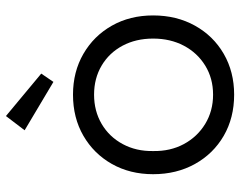

<svg xmlns="http://www.w3.org/2000/svg" viewBox="-101 -698 809 647"><g transform="rotate(-90 303.5 -374.5)"><path d="M40 -263Q40 -341 74.5 -402Q109 -463 169.5 -498Q230 -533 308 -533Q385 -533 445.5 -498Q506 -463 540.5 -402Q575 -341 575 -263Q575 -184 540.5 -122Q506 -60 445.5 -25Q385 10 308 10Q230 10 169.5 -25Q109 -60 74.5 -122Q40 -184 40 -263ZM497 -263Q497 -321 473 -366Q449 -411 406 -436.5Q363 -462 308 -462Q253 -462 209.5 -436.5Q166 -411 141.5 -365.5Q117 -320 118 -263Q117 -205 141.5 -159.5Q166 -114 209.5 -87.5Q253 -61 308 -61Q363 -61 406 -87.5Q449 -114 473 -159.5Q497 -205 497 -263ZM351 -599 188 -696 236 -759 379 -640Z"/></g></svg>

Font: Our Lexend Light
Style: Regular
Weight: 300
Designer: Bonnie Shaver-Troup, Thomas Jockin
Foundry: Lexend
Version: Version 1.007